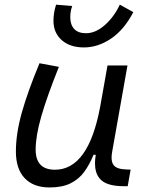

<svg xmlns="http://www.w3.org/2000/svg" viewBox="-20 -801 626 831"><path d="M194.8 10.3Q124.5 10.3 86.7 -30Q48.8 -70.3 48.8 -145Q48.8 -222.2 74.2 -313Q99.6 -403.8 150.9 -527.3L234.9 -511.7Q183.1 -382.3 158.7 -297.4Q134.3 -212.4 134.3 -153.8Q134.3 -66.4 217.8 -66.4Q362.3 -66.4 413.1 -336.9V-336.4L445.3 -517.6H531.7L465.8 -146Q462.9 -130.9 462.9 -119.1Q462.9 -97.2 472.2 -85.9Q485.8 -68.4 528.8 -67.4L545.4 -66.9L532.7 4.9H515.6Q437.5 4.9 410.6 -29.3Q391.1 -53.2 391.1 -94.2Q391.1 -111.3 394.5 -130.9H384.8Q367.7 -88.9 344.5 -57.1Q321.3 -25.4 285.4 -7.6Q249.5 10.3 194.8 10.3ZM343.3 -595.7Q282.7 -595.7 247.1 -627.4Q211.4 -659.2 211.4 -710.9Q211.4 -745.1 222.7 -780.8L292.5 -774.9Q287.6 -761.7 285.9 -749.5Q284.2 -737.3 284.2 -726.1Q284.2 -693.8 301.3 -675.5Q318.4 -657.2 352.5 -657.2Q393.6 -657.2 433.6 -692.4Q473.6 -727.5 498.5 -780.8L557.1 -748.5Q517.1 -671.9 460.4 -633.8Q403.8 -595.7 343.3 -595.7Z"/></svg>

Font: CaskaydiaCove NFP SemiLight
Style: Italic
Weight: 350
Italic angle: -10°
Designer: Aaron Bell
Foundry: Saja Typeworks
Version: Version 2111.001; VTT 6.35;Nerd Fonts 3.1.1